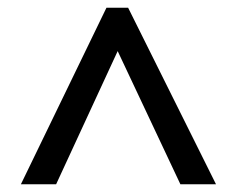

<svg xmlns="http://www.w3.org/2000/svg" viewBox="-20 -744 612 496"><path d="M34 -268H125L284 -612L446 -268H538L311 -724H255Z"/></svg>

Font: Noto Serif Oriya Medium
Style: Regular
Weight: 500
Designer: David Williams
Foundry: Google LLC, David Williams
Version: Version 1.051